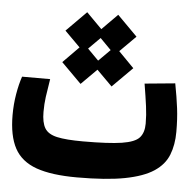

<svg xmlns="http://www.w3.org/2000/svg" viewBox="-46 -622 678 672"><g transform="rotate(5 293.0 -286.0)"><path d="M248.5 3.9Q158.7 3.9 105.2 -15.1Q51.8 -34.2 28.3 -77.6Q4.9 -121.1 4.9 -194.3Q4.9 -231.9 11 -267.8Q17.1 -303.7 26.4 -330.6H125Q118.7 -292 115.2 -267.1Q111.8 -242.2 111.8 -214.4Q111.8 -177.2 123.5 -157.5Q135.3 -137.7 167 -130.6Q198.7 -123.5 258.3 -123.5Q348.6 -123.5 394.5 -130.6Q440.4 -137.7 456.1 -155.3Q471.7 -172.9 471.7 -204.6Q471.7 -234.9 467.5 -265.6Q463.4 -296.4 455.6 -343.8L562.5 -354Q571.8 -305.2 576.4 -268.1Q581.1 -231 581.1 -185.1Q581.1 -139.6 567.1 -104.2Q553.2 -68.8 517.1 -44.9Q481 -21 416 -8.5Q351.1 3.9 248.5 3.9ZM232.4 -323.2 162.1 -393.6 217.8 -450.2 163.6 -504.4 233.9 -575.2 288.1 -520.5 342.8 -575.7 413.1 -504.9 357.4 -449.2 411.6 -394 341.3 -323.7 287.1 -377.9ZM286.6 -409.7 327.1 -450.2 288.6 -489.3 248 -448.7Z"/></g></svg>

Font: CaskaydiaCove NFP SemiBold
Style: Regular
Weight: 600
Designer: Aaron Bell
Foundry: Saja Typeworks
Version: Version 2111.001; VTT 6.35;Nerd Fonts 3.1.1